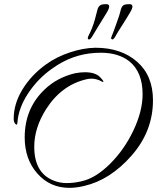

<svg xmlns="http://www.w3.org/2000/svg" viewBox="-20 -820 757 925"><path d="M717 -337Q717 -188 614 -70.5Q511 47 385 76Q348 85 314 85Q221 85 160 16Q99 -53 99 -158Q99 -297 194 -388Q254 -446 341 -467Q367 -472 389 -472Q439 -472 462 -448.5Q485 -425 475 -425L459 -433Q438 -441 422.5 -441Q407 -441 396 -438Q276 -410 202 -294Q145 -204 145 -113Q145 12 236 49Q266 62 301.5 62Q337 62 374 53Q441 38 510 -30.5Q579 -99 623 -192Q667 -285 667 -366Q667 -472 604 -524Q551 -566 465 -566Q452 -566 437 -565Q326 -558 232 -490Q163 -442 116 -371Q69 -300 64 -230Q63 -214 54.5 -222.5Q46 -231 46 -248Q46 -320 88.5 -389.5Q131 -459 202 -510Q252 -546 316.5 -567.5Q381 -589 440 -590Q563 -590 640 -523Q717 -456 717 -337ZM522 -630Q520 -630 516.5 -632.5Q513 -635 519 -648Q525 -661 538.5 -700Q552 -739 554 -744Q556 -749 558.5 -760Q561 -771 563 -777Q565 -783 569 -789Q573 -795 581 -797.5Q589 -800 603.5 -800Q618 -800 618 -789Q618 -778 605.5 -758Q593 -738 589.5 -731.5Q586 -725 566.5 -695Q547 -665 537.5 -647.5Q528 -630 522 -630ZM406 -647Q427 -687 438 -729.5Q449 -772 450.5 -777Q452 -782 456.5 -788.5Q461 -795 469 -797.5Q477 -800 491.5 -800Q506 -800 506 -789Q506 -778 493.5 -758Q481 -738 477.5 -732Q474 -726 455 -695.5Q436 -665 426 -647.5Q416 -630 409.5 -630Q403 -630 403 -635.5Q403 -641 406 -647Z"/></svg>

Font: Allura
Style: Regular
Weight: 400
Designer: Robert E. Leuschke
Foundry: Robert E. Leuschke
Version: Version 1.004